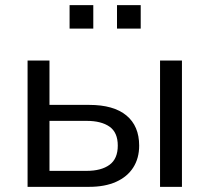

<svg xmlns="http://www.w3.org/2000/svg" viewBox="-20 -725 813 745"><path d="M87 0V-490H172V-318H326Q421 -318 470.5 -277Q520 -236 520 -160Q520 -111 497 -75Q474 -39 430.5 -19.5Q387 0 326 0ZM172 -62H316Q373 -62 405 -85.5Q437 -109 437 -160Q437 -211 405 -233.5Q373 -256 316 -256H172ZM601 0V-490H686V0ZM434 -614V-705H526V-614ZM250 -614V-705H342V-614Z"/></svg>

Font: Nunito Sans 10pt
Style: Regular
Weight: 400
Designer: Vernon Adams
Foundry: Vernon Adams
Version: Version 3.101;gftools[0.9.27]